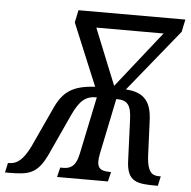

<svg xmlns="http://www.w3.org/2000/svg" viewBox="-96 -765 810 816"><g transform="rotate(5 308.5 -357.0)"><path d="M-45 0H-28C57 0 94 -7 135 -96L214 -268C244 -332 269 -352 316 -352L265 -108C253 -49 227 -41 199 -41H187L177 0H394L404 -41H397C353 -41 338 -57 350 -115L399 -352C446 -352 463 -334 465 -268L472 -96C475 -4 519 0 603 0H607L616 -41H607C575 -41 559 -60 555 -119L548 -281C544 -342 523 -392 436 -396L651 -661L662 -714H206L195 -661L305 -396C208 -391 168 -360 136 -290L57 -119C28 -61 3 -41 -33 -41H-36ZM385 -407 288 -647H575Z"/></g></svg>

Font: Noto Serif ExtraCondensed
Style: Italic
Weight: 400
Width: 2
Italic angle: -12°
Designer: Monotype Design Team
Foundry: Monotype Imaging Inc.
Version: Version 2.014